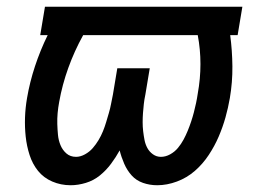

<svg xmlns="http://www.w3.org/2000/svg" viewBox="-20 -540 790 568"><path d="M189 8Q160 8 134.5 -3Q109 -14 92.5 -34.5Q76 -55 67.5 -81.5Q59 -108 56 -136Q53 -164 54 -192.5Q55 -221 60 -250Q68 -297 83.5 -344Q99 -391 121 -436H99L113 -520H697L683 -436H661Q667 -391 667.5 -344Q668 -297 660 -250Q655 -221 647 -192.5Q639 -164 627 -136Q615 -108 597.5 -81.5Q580 -55 556.5 -34.5Q533 -14 503.5 -3Q474 8 445 8Q423 8 403 1Q383 -6 369.5 -21Q356 -36 347.5 -55.5Q339 -75 334 -95Q323 -75 308.5 -55.5Q294 -36 275.5 -21Q257 -6 234 1Q211 8 189 8ZM205 -76Q218 -76 231.5 -83.5Q245 -91 254.5 -102Q264 -113 271.5 -125.5Q279 -138 284.5 -151.5Q290 -165 294 -178.5Q298 -192 302 -205.5Q306 -219 308.5 -232.5Q311 -246 314 -260L327 -338H423L410 -260Q407 -246 405.5 -232.5Q404 -219 403 -205.5Q402 -192 402 -178.5Q402 -165 403.5 -152Q405 -139 407.5 -126Q410 -113 416 -102Q422 -91 432.5 -83.5Q443 -76 456 -76Q470 -76 483.5 -83.5Q497 -91 506.5 -102.5Q516 -114 523 -127Q530 -140 535.5 -153.5Q541 -167 545.5 -180.5Q550 -194 553.5 -207.5Q557 -221 560 -235Q563 -249 565 -263Q573 -307 573 -350.5Q573 -394 565 -436H226Q200 -389 182 -339Q164 -289 155 -238Q152 -222 150.5 -205.5Q149 -189 149.5 -173Q150 -157 151.5 -141Q153 -125 159 -110.5Q165 -96 176.5 -86Q188 -76 205 -76Z"/></svg>

Font: Iosevka Etoile Medium
Style: Italic
Weight: 500
Italic angle: -9°
Designer: Belleve Invis
Foundry: Belleve Invis
Version: Version 22.1.2; ttfautohint (v1.8.4)